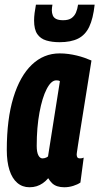

<svg xmlns="http://www.w3.org/2000/svg" viewBox="-20 -779 419 809"><path d="M250.8 10Q234.4 10 221.8 5.9Q209.2 1.9 200 -6.6Q190.8 -15.1 183.2 -28.1Q172.7 -15.8 160.6 -7.3Q148.4 1.2 134.6 5.6Q120.7 10 104.2 10Q74.3 10 52.8 -8.5Q31.2 -26.9 19.9 -62.2Q8.6 -97.5 8.6 -146.9Q8.6 -277.2 36.4 -368Q64.2 -458.8 114.2 -506.4Q164.2 -554 231.2 -554Q250.1 -554 268 -551.6Q285.8 -549.2 303 -545.1Q320.1 -541 335.6 -535.6Q351 -530.1 365.4 -524Q347.6 -412.9 336.1 -340.9Q324.5 -268.9 317.8 -226.8Q311 -184.6 308.1 -164.2Q305.1 -143.8 304.1 -137.3Q303.1 -130.7 303.1 -128.7Q303.1 -120.2 306 -116Q308.9 -111.7 317.1 -111.7Q320.9 -111.7 324.8 -112.3Q328.6 -112.9 332.7 -114.8L318.8 -9.8Q307 -1.6 288.6 4.2Q270.2 10 250.8 10ZM182.3 -119.7 232.4 -437Q228.9 -439.2 225.3 -439.8Q221.6 -440.4 216.9 -440.4Q195.6 -440.4 176.7 -403.9Q157.8 -367.4 146.3 -304.7Q134.7 -242 134.7 -164.3Q134.7 -138.1 141.5 -124.9Q148.3 -111.6 159.2 -111.6Q163.6 -111.6 167.7 -112.7Q171.7 -113.8 175.6 -115.5Q179.5 -117.2 182.3 -119.7ZM231.2 -601.2Q199.3 -601.2 175 -608.5Q150.6 -615.8 137.1 -635.4Q123.6 -655.1 123.6 -692.7Q123.6 -707.1 125.8 -724.3Q128 -741.5 131.4 -759.3H201Q199.7 -751.7 199.1 -746.8Q198.4 -741.8 198.4 -736.1Q198.4 -724.2 202.4 -714.3Q206.3 -704.3 216.8 -699.1Q227.3 -693.8 246.1 -693.8Q268.9 -693.8 281.5 -702.8Q294 -711.8 300.2 -726.4Q306.3 -741 308.9 -759.3H378.8Q372.4 -700.5 355.9 -666Q339.3 -631.4 308.9 -616.3Q278.5 -601.2 231.2 -601.2Z"/></svg>

Font: Georama
Style: Italic
Weight: 400
Width: 2
Italic angle: -9°
Designer: Jean-Baptiste Levee
Foundry: Production Type
Version: Version 1.000